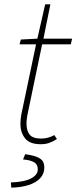

<svg xmlns="http://www.w3.org/2000/svg" viewBox="-20 -656 352 884"><path d="M168 8Q116 8 95 -19.5Q74 -47 74 -84Q74 -96 75 -106Q76 -116 78 -128L146 -452H70L76 -474L152 -478L188 -636H212L180 -478H312L306 -452H174L106 -126Q105 -117 103.5 -108Q102 -99 102 -88Q102 -54 116.5 -36Q131 -18 170 -18Q187 -18 202.5 -22.5Q218 -27 230 -34L242 -16Q229 -7 210.5 0.5Q192 8 168 8ZM32 208 30 184Q92 182 123 165.5Q154 149 154 124Q154 101 137 91Q120 81 86 78L96 54Q132 59 151 67Q170 75 177 86.5Q184 98 184 116Q184 144 165 164.5Q146 185 111.5 196Q77 207 32 208Z"/></svg>

Font: Source Sans 3 ExtraLight
Style: Italic
Weight: 250
Italic angle: -11°
Designer: Paul D. Hunt
Foundry: Adobe
Version: Version 3.046;hotconv 1.0.118;makeotfexe 2.5.65603